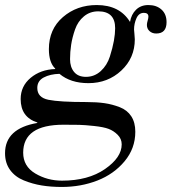

<svg xmlns="http://www.w3.org/2000/svg" viewBox="-44 -522 681 762"><path d="M493 1Q493 67 450.5 118Q408 169 342.5 194.5Q277 220 201 220Q158 220 121.5 214Q85 208 50.5 194Q16 180 -4 152.5Q-24 125 -24 86Q-24 -12 104 -34V-36Q38 -57 38 -129Q38 -180 77.5 -213Q117 -246 175 -248V-250Q150 -274 150 -327Q150 -406 205.5 -454Q261 -502 340 -502Q431 -502 472 -435Q477 -465 496 -483.5Q515 -502 545 -502Q577 -502 597 -484Q617 -466 617 -434Q617 -389 576 -389Q560 -389 549.5 -398.5Q539 -408 539 -423Q539 -430 542 -440Q545 -450 545 -456Q545 -471 527 -471Q507 -471 497.5 -449.5Q488 -428 488 -405Q488 -401 489.5 -387.5Q491 -374 491 -366Q491 -292 437.5 -242Q384 -192 307 -192Q236 -192 192 -229Q155 -228 129.5 -214.5Q104 -201 104 -173Q104 -135 148 -126Q192 -117 299 -117Q340 -117 371 -112.5Q402 -108 431.5 -96.5Q461 -85 477 -60.5Q493 -36 493 1ZM48 84Q48 138 96 166.5Q144 195 202 195Q306 195 372.5 149Q439 103 439 51Q439 29 423 13Q407 -3 387 -10.5Q367 -18 329.5 -22Q292 -26 270 -26.5Q248 -27 208 -27Q48 -27 48 84ZM234 -287Q234 -256 250 -236.5Q266 -217 297 -217Q331 -217 356 -240Q381 -263 392 -297.5Q403 -332 408 -360Q413 -388 413 -410Q413 -477 346 -477Q313 -477 289 -457Q265 -437 254 -405.5Q243 -374 238.5 -345Q234 -316 234 -287Z"/></svg>

Font: Justus
Style: ItalicOldstyle
Weight: 400
Italic angle: -12°
Version: Version 001.001